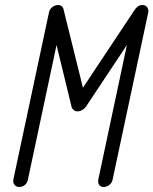

<svg xmlns="http://www.w3.org/2000/svg" viewBox="-20 -746 610 764"><path d="M485 -567 321 -320Q315 -313 306.5 -308Q298 -303 292 -303H286Q280 -303 273.5 -308Q267 -313 265 -320L205 -567L91 -31Q89 -19 79.5 -10.5Q70 -2 56 -2Q45 -2 38 -10.5Q31 -19 33 -31L175 -697Q177 -709 188 -717.5Q199 -726 210 -726Q231 -726 234 -704L310 -397L514 -704Q520 -714 528 -720Q536 -726 547 -726Q559 -726 565.5 -717.5Q572 -709 570 -697L428 -31Q426 -19 415.5 -10.5Q405 -2 393 -2Q380 -2 374.5 -10.5Q369 -19 371 -31Z"/></svg>

Font: VDS
Style: Thin Italic
Weight: 100
Width: 0
Designer: artmaker
Foundry: artmaker
Version: Version 1.000 2012 initial release